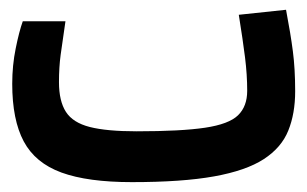

<svg xmlns="http://www.w3.org/2000/svg" viewBox="-20 -368 626 391"><path d="M248.5 2.9Q158.7 2.9 105.2 -16.6Q51.8 -36.1 28.3 -80.1Q4.9 -124 4.9 -197.3Q4.9 -234.9 12 -269.5Q19 -304.2 26.4 -324.7H113.3Q106.9 -281.7 103.5 -256.3Q100.1 -231 100.1 -200.7Q100.1 -162.1 114.3 -140.1Q128.4 -118.2 162.8 -109.4Q197.3 -100.6 258.3 -100.6Q348.6 -100.6 397.5 -107.9Q446.3 -115.2 464.8 -133.3Q483.4 -151.4 483.4 -183.1Q483.4 -215.8 479 -251Q474.6 -286.1 466.3 -337.9L562.5 -348.1Q571.8 -299.3 576.4 -263.7Q581.1 -228 581.1 -182.1Q581.1 -136.7 567.1 -102.1Q553.2 -67.4 517.1 -43.9Q481 -20.5 416 -8.8Q351.1 2.9 248.5 2.9Z"/></svg>

Font: Cascadia Code NF
Style: Regular
Weight: 400
Monospace: yes
Designer: Aaron Bell
Foundry: Saja Typeworks
Version: Version 2404.023; ttfautohint (v1.8.4)